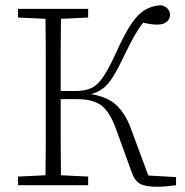

<svg xmlns="http://www.w3.org/2000/svg" viewBox="-20 -708 707 734"><path d="M483 -51 422 -219Q400 -279 368.5 -304Q337 -329 275 -329H212Q212 -241 212 -172Q212 -103 213 -38L317 -33V0H49V-33L154 -38Q155 -106 155 -173.5Q155 -241 155 -308V-366Q155 -434 155 -501.5Q155 -569 154 -636L49 -641V-674H317V-641L213 -636Q212 -569 212 -500Q212 -431 212 -360H268Q305 -360 329.5 -371.5Q354 -383 375.5 -415.5Q397 -448 425 -509Q456 -578 481.5 -616Q507 -654 534 -670Q561 -686 595 -688Q611 -685 620.5 -675Q630 -665 630 -651Q630 -637 618.5 -625.5Q607 -614 581 -614Q568 -614 554.5 -616Q541 -618 527 -621Q509 -598 493 -569.5Q477 -541 455 -496Q430 -443 411 -413Q392 -383 372.5 -369Q353 -355 328 -348Q392 -338 425.5 -305.5Q459 -273 478 -223L547 -37L653 -31V0Q639 2 620 4Q601 6 580 6Q535 6 514.5 -6Q494 -18 483 -51Z"/></svg>

Font: Source Serif 4 SmText Light
Style: Regular
Weight: 300
Designer: Frank Grießhammer
Foundry: Adobe
Version: Version 4.005;hotconv 1.1.0;makeotfexe 2.6.0